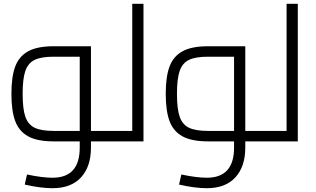

<svg xmlns="http://www.w3.org/2000/svg" viewBox="-20 -743 1662 1009"><path d="M583 -27Q583 -13 579 -6.5Q575 0 563 0H458V33Q458 132 406 189Q354 246 256 246Q193 246 110 227L122 174Q202 191 256 191Q399 191 399 33V0H263Q176 0 128 -26.5Q80 -53 60 -106.5Q40 -160 40 -250Q40 -340 60 -393.5Q80 -447 128 -473.5Q176 -500 263 -500H458V-55H563Q575 -55 579 -48Q583 -41 583 -27ZM399 -55V-445H263Q197 -445 162.5 -428.5Q128 -412 113.5 -371Q99 -330 99 -250Q99 -170 113.5 -129Q128 -88 162.5 -71.5Q197 -55 263 -55Z M734 -723V0H563Q551 0 547 -6.5Q543 -13 543 -27Q543 -41 547 -48Q551 -55 563 -55H675V-723Z M1394 -27Q1394 -13 1390 -6.5Q1386 0 1374 0H1269V33Q1269 132 1217 189Q1165 246 1067 246Q1004 246 921 227L933 174Q1013 191 1067 191Q1210 191 1210 33V0H1074Q987 0 939 -26.5Q891 -53 871 -106.5Q851 -160 851 -250Q851 -340 871 -393.5Q891 -447 939 -473.5Q987 -500 1074 -500H1269V-55H1374Q1386 -55 1390 -48Q1394 -41 1394 -27ZM1210 -55V-445H1074Q1008 -445 973.5 -428.5Q939 -412 924.5 -371Q910 -330 910 -250Q910 -170 924.5 -129Q939 -88 973.5 -71.5Q1008 -55 1074 -55Z M1545 -723V0H1374Q1362 0 1358 -6.5Q1354 -13 1354 -27Q1354 -41 1358 -48Q1362 -55 1374 -55H1486V-723Z"/></svg>

Font: Cairo Light
Style: Regular
Weight: 300
Designer: Mohamed Gaber, Accademia di Belle Arti di Urbino and others
Foundry: Kief Type Foundry, Accademia di Belle Arti di Urbino and others
Version: Version 3.011